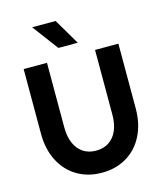

<svg xmlns="http://www.w3.org/2000/svg" viewBox="-135 -1036 978 1149"><g transform="rotate(-15 353.5 -461.5)"><path d="M60.1 -306.2V-707H204.6V-306.2Q204.6 -249.5 222.7 -208.3Q240.7 -167 274.2 -145Q307.6 -123 353.5 -123Q399.9 -123 433.3 -145Q466.8 -167 484.6 -208.3Q502.4 -249.5 502.4 -306.2V-707H647V-306.2Q647 -211.4 610.6 -138.9Q574.2 -66.4 507.6 -26.4Q440.9 13.7 353.5 13.7Q266.6 13.7 200 -26.4Q133.3 -66.4 96.7 -138.9Q60.1 -211.4 60.1 -306.2ZM173.8 -935.5H319.3L413.6 -775.4H293.5Z"/></g></svg>

Font: Wanted Sans Variable
Style: Regular
Weight: 400
Designer: Original Design by Kil Hyung-jin and Kang Hanbin, Wanted Lab, Inc; Hangeul from Source Han Sans by Jang Soo-young and Ka
Foundry: Wanted Lab, Inc.
Version: Version 1.003;Glyphs 3.2 (3227)